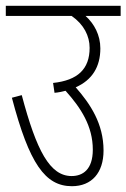

<svg xmlns="http://www.w3.org/2000/svg" viewBox="-20 -642 436 662"><path d="M0 -622V-587H227C269 -558 289 -518 289 -477C289 -404 248 -365 163 -356L168 -322C181 -323 194 -326 206 -329C259 -270 300 -207 300 -126C300 -57 265 -35 227 -35C152 -35 106 -122 55 -314L21 -305C81 -77 136 0 228 0C296 0 337 -46 337 -123C337 -216 291 -284 241 -341C298 -366 326 -412 326 -475C326 -521 305 -560 275 -587H396V-622Z"/></svg>

Font: Noto Sans Devanagari UI ExtraCondensed ExtraLight
Style: Regular
Weight: 200
Width: 2
Designer: Jelle Bosma - Monotype Design Team
Foundry: Monotype Imaging Inc.
Version: Version 2.004